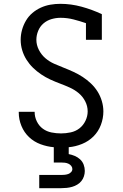

<svg xmlns="http://www.w3.org/2000/svg" viewBox="-20 -763 640 1003"><path d="M185 220V151H300Q309 151 318.5 150Q328 149 336.5 146Q345 143 351.5 136Q358 129 358 120Q358 111 352 103.5Q346 96 337 92Q328 88 318.5 87Q309 86 300 86H261V6Q226 3 192 -9.5Q158 -22 132 -46.5Q106 -71 92 -105Q78 -139 78 -175V-179H161V-177Q161 -152 172.5 -128.5Q184 -105 204 -90.5Q224 -76 249 -71Q274 -66 299 -66Q324 -66 349.5 -71.5Q375 -77 395 -92.5Q415 -108 426.5 -132Q438 -156 438 -181Q438 -209 425 -234Q412 -259 391 -276.5Q370 -294 344.5 -305.5Q319 -317 293.5 -326.5Q268 -336 243 -347.5Q218 -359 195 -374.5Q172 -390 152.5 -409Q133 -428 118.5 -451Q104 -474 96 -500.5Q88 -527 88 -555Q88 -581 95 -606.5Q102 -632 115.5 -655Q129 -678 149 -695Q169 -712 193 -723Q217 -734 243 -738.5Q269 -743 295 -743Q351 -743 406 -728Q461 -713 512 -689V-555H429V-642Q397 -653 364 -661.5Q331 -670 296 -670Q272 -670 248.5 -663Q225 -656 207 -640.5Q189 -625 179.5 -602Q170 -579 170 -555Q170 -528 183 -502.5Q196 -477 217 -459Q238 -441 263 -430Q288 -419 313.5 -409Q339 -399 364 -387.5Q389 -376 412 -361Q435 -346 455 -327Q475 -308 489.5 -285Q504 -262 512 -235Q520 -208 520 -181Q520 -145 507 -110.5Q494 -76 468.5 -50.5Q443 -25 408.5 -11Q374 3 339 6V42Q355 45 370.5 51.5Q386 58 398.5 69.5Q411 81 417 97Q423 113 423 130Q423 144 418.5 158Q414 172 405 183Q396 194 383.5 201.5Q371 209 357 213Q343 217 328.5 218.5Q314 220 300 220Z"/></svg>

Font: Nova Nerd Font
Style: Regular
Weight: 400
Designer: Belleve Invis
Foundry: Belleve Invis
Version: Version 24.1.4; ttfautohint (v1.8.4);Nerd Fonts 3.1.1